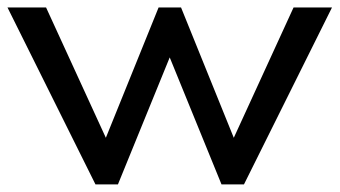

<svg xmlns="http://www.w3.org/2000/svg" viewBox="-26 -485 894 505"><path d="M-6.3 -465.3H95.2L252.4 -122.6L391.1 -465.3H450.2L588.9 -122.6L746.1 -465.3H847.2L615.7 0H556.6L420.4 -334L284.2 0H225.1Z"/></svg>

Font: Spartan MB Med
Style: Regular
Weight: 500
Designer: Matt Bailey, Mirko Velimirovic
Foundry: Matt Bailey
Version: Version 1.005